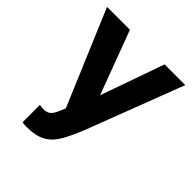

<svg xmlns="http://www.w3.org/2000/svg" viewBox="-203 -662 1006 1006"><g transform="rotate(45 300.0 -158.5)"><path d="M154.8 213.2Q139.8 213.2 124.8 210.2V81.8Q139.8 84.8 154.8 84.8Q175.2 84.8 188.1 76.7Q201 68.5 211.3 49.3Q221.7 30.2 233.7 -1L10.3 -530H180L312 -176.7L436.7 -530H590L387.5 0Q358 75.2 330.8 122.3Q303.5 169.5 263.4 191.3Q223.3 213.2 154.8 213.2Z"/></g></svg>

Font: Golos Text
Style: Regular
Weight: 400
Designer: A.Korolkova, Vitaly Kuzmin
Foundry: ParaType Ltd
Version: Version 2.004